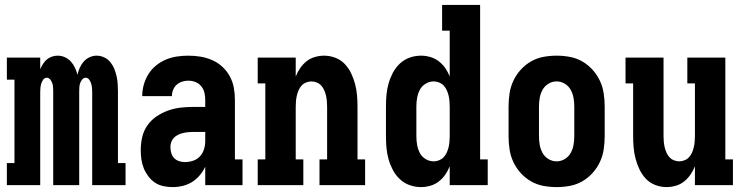

<svg xmlns="http://www.w3.org/2000/svg" viewBox="-20 -755 3040 783"><path d="M8 0V-90H39V-430H8V-520H144V-473Q149 -484 155.5 -494.5Q162 -505 171 -512.5Q180 -520 191.5 -524Q203 -528 215 -528Q231 -528 245 -521.5Q259 -515 269 -504Q279 -493 285.5 -479Q292 -465 296 -450Q299 -464 305 -478Q311 -492 321 -503.5Q331 -515 345 -521.5Q359 -528 374 -528Q390 -528 405 -521Q420 -514 430 -501.5Q440 -489 446 -474.5Q452 -460 455.5 -444Q459 -428 460 -412.5Q461 -397 461 -381V-90H492V0H356V-381Q356 -389 355 -398Q354 -407 351.5 -415Q349 -423 343.5 -430.5Q338 -438 329 -438Q321 -438 315 -430.5Q309 -423 306.5 -415Q304 -407 303.5 -398Q303 -389 303 -381V0H197V-381Q197 -389 196.5 -398Q196 -407 193.5 -415Q191 -423 185 -430.5Q179 -438 171 -438Q162 -438 156.5 -430.5Q151 -423 148.5 -415Q146 -407 145 -398Q144 -389 144 -381V0Z M684 8Q665 8 646 4Q627 0 611.5 -10.5Q596 -21 584.5 -36.5Q573 -52 566 -69.5Q559 -87 556.5 -105.5Q554 -124 554 -143Q554 -170 560 -196Q566 -222 581 -243.5Q596 -265 618 -280Q640 -295 665 -304Q690 -313 716 -316Q742 -319 769 -319H817V-348Q817 -363 813.5 -377.5Q810 -392 800.5 -403.5Q791 -415 777 -420.5Q763 -426 748 -426Q735 -426 722.5 -422Q710 -418 700.5 -409.5Q691 -401 686 -388.5Q681 -376 681 -363H560Q560 -387 566.5 -410Q573 -433 585.5 -453Q598 -473 616.5 -488Q635 -503 656.5 -512Q678 -521 701.5 -524.5Q725 -528 748 -528Q773 -528 797.5 -524Q822 -520 845 -510Q868 -500 886.5 -483Q905 -466 917 -444Q929 -422 933.5 -397.5Q938 -373 938 -348V-105H969V0H817V-75Q808 -56 794.5 -40Q781 -24 763.5 -13Q746 -2 725.5 3Q705 8 684 8ZM734 -94Q751 -94 767.5 -99.5Q784 -105 795.5 -117.5Q807 -130 812 -146.5Q817 -163 817 -180V-217H769Q758 -217 747.5 -216Q737 -215 726.5 -212.5Q716 -210 706.5 -205.5Q697 -201 689.5 -193.5Q682 -186 678.5 -176Q675 -166 675 -155Q675 -143 678.5 -131Q682 -119 690 -110.5Q698 -102 710 -98Q722 -94 734 -94Z M1031 0V-105H1062V-415H1031V-520H1186V-443Q1193 -461 1204 -477Q1215 -493 1230 -505Q1245 -517 1264 -522.5Q1283 -528 1302 -528Q1325 -528 1347.5 -519.5Q1370 -511 1386 -494Q1402 -477 1412 -456Q1422 -435 1428 -412.5Q1434 -390 1436 -366.5Q1438 -343 1438 -320V-105H1469V0H1283V-105H1314V-320Q1314 -331 1313 -342.5Q1312 -354 1309.5 -365Q1307 -376 1302.5 -386.5Q1298 -397 1290.5 -405.5Q1283 -414 1272 -418.5Q1261 -423 1250 -423Q1239 -423 1228 -418.5Q1217 -414 1209.5 -405.5Q1202 -397 1197.5 -386.5Q1193 -376 1190.5 -365Q1188 -354 1187 -342.5Q1186 -331 1186 -320V-105H1217V0Z M1697 8Q1673 8 1650.5 0Q1628 -8 1610.5 -24.5Q1593 -41 1582 -62Q1571 -83 1564.5 -106Q1558 -129 1556 -152.5Q1554 -176 1554 -200V-320Q1554 -344 1556 -367.5Q1558 -391 1564.5 -414Q1571 -437 1582 -458Q1593 -479 1610.5 -495.5Q1628 -512 1650.5 -520Q1673 -528 1697 -528Q1716 -528 1735 -522.5Q1754 -517 1769.5 -505Q1785 -493 1796 -477Q1807 -461 1814 -443V-630H1783V-735H1938V-105H1969V0H1814V-77Q1807 -59 1796 -43Q1785 -27 1769.5 -15Q1754 -3 1735 2.5Q1716 8 1697 8ZM1749 -97Q1760 -97 1771 -101.5Q1782 -106 1789.5 -114Q1797 -122 1802 -133Q1807 -144 1809.5 -155Q1812 -166 1813 -177.5Q1814 -189 1814 -200V-320Q1814 -331 1813 -342.5Q1812 -354 1809.5 -365Q1807 -376 1802 -387Q1797 -398 1789.5 -406Q1782 -414 1771 -418.5Q1760 -423 1749 -423Q1731 -423 1715.5 -413.5Q1700 -404 1692 -388.5Q1684 -373 1681 -355.5Q1678 -338 1678 -320V-200Q1678 -182 1681 -164.5Q1684 -147 1692 -131.5Q1700 -116 1715.5 -106.5Q1731 -97 1749 -97Z M2250 8Q2223 8 2196 3Q2169 -2 2145.5 -15.5Q2122 -29 2103.5 -49.5Q2085 -70 2073.5 -94.5Q2062 -119 2058 -146Q2054 -173 2054 -200V-320Q2054 -347 2058 -374Q2062 -401 2073.5 -425.5Q2085 -450 2103.5 -470.5Q2122 -491 2145.5 -504.5Q2169 -518 2196 -523Q2223 -528 2250 -528Q2277 -528 2304 -523Q2331 -518 2354.5 -504.5Q2378 -491 2396.5 -470.5Q2415 -450 2426.5 -425.5Q2438 -401 2442 -374Q2446 -347 2446 -320V-200Q2446 -173 2442 -146Q2438 -119 2426.5 -94.5Q2415 -70 2396.5 -49.5Q2378 -29 2354.5 -15.5Q2331 -2 2304 3Q2277 8 2250 8ZM2250 -97Q2268 -97 2283.5 -106.5Q2299 -116 2307.5 -131.5Q2316 -147 2319 -164.5Q2322 -182 2322 -200V-320Q2322 -338 2319 -355.5Q2316 -373 2307.5 -388.5Q2299 -404 2283.5 -413.5Q2268 -423 2250 -423Q2232 -423 2216.5 -413.5Q2201 -404 2192.5 -388.5Q2184 -373 2181 -355.5Q2178 -338 2178 -320V-200Q2178 -182 2181 -164.5Q2184 -147 2192.5 -131.5Q2201 -116 2216.5 -106.5Q2232 -97 2250 -97Z M2698 8Q2675 8 2652.5 -0.5Q2630 -9 2614 -26Q2598 -43 2588 -64Q2578 -85 2572 -107.5Q2566 -130 2564 -153.5Q2562 -177 2562 -200V-415H2531V-520H2686V-200Q2686 -189 2687 -177.5Q2688 -166 2690.5 -155Q2693 -144 2697.5 -133.5Q2702 -123 2709.5 -114.5Q2717 -106 2728 -101.5Q2739 -97 2750 -97Q2761 -97 2772 -101.5Q2783 -106 2790.5 -114.5Q2798 -123 2802.5 -133.5Q2807 -144 2809.5 -155Q2812 -166 2813 -177.5Q2814 -189 2814 -200V-415H2783V-520H2938V-105H2969V0H2814V-77Q2807 -59 2796 -43Q2785 -27 2770 -15Q2755 -3 2736 2.5Q2717 8 2698 8Z"/></svg>

Font: Iosevka Curly Slab Extrabold
Style: Regular
Weight: 800
Monospace: yes
Designer: Belleve Invis
Foundry: Belleve Invis
Version: Version 22.1.2; ttfautohint (v1.8.4)